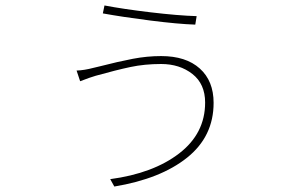

<svg xmlns="http://www.w3.org/2000/svg" viewBox="-20 -637 1040 702"><path d="M569 -403Q509 -403 457 -392Q405 -381 330 -360Q312 -355 273 -340L260 -379Q288 -380 322 -389L343 -394Q413 -412 465.5 -422Q518 -432 569 -432Q660 -432 710.5 -386.5Q761 -341 761 -261Q761 -138 664 -60.5Q567 17 398 45L383 18Q540 -3 635 -76Q730 -149 730 -262Q730 -330 683.5 -366.5Q637 -403 569 -403ZM699 -578 694 -547Q631 -549 529 -562Q427 -575 356 -588L362 -617Q430 -604 530.5 -592Q631 -580 699 -578Z"/></svg>

Font: Merged Yaku Han JP Thin
Style: Regular
Weight: 250
Designer: Ryoko NISHIZUKA 西塚涼子 (kana, bopomofo & ideographs); Paul D. Hunt (Latin, Greek & Cyrillic); Sandoll Communications 산돌커뮤니
Foundry: Adobe
Version: Version 2.004